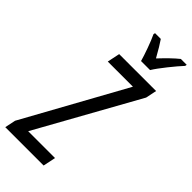

<svg xmlns="http://www.w3.org/2000/svg" viewBox="-332 -984 1037 1037"><g transform="rotate(45 186.5 -465.5)"><path d="M225 -771H294C316 -808 381 -888 412 -921L414 -931H369C340 -908 308 -876 272 -838C249 -880 229 -912 216 -931H172L170 -921C187 -887 216 -805 225 -771ZM-41 0H252L267 -72H62L384 -651L397 -714H115L100 -642H292L-28 -62Z"/></g></svg>

Font: Noto Sans ExtraCondensed
Style: Italic
Weight: 400
Width: 2
Italic angle: -12°
Designer: Monotype Design Team
Foundry: Monotype Imaging Inc.
Version: Version 2.013